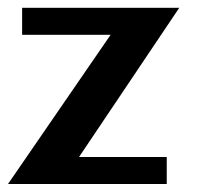

<svg xmlns="http://www.w3.org/2000/svg" viewBox="-20 -459 516 479"><path d="M427.2 -439.5 177.2 -67.4H396V0H0L255.9 -372.1H35.2V-439.5Z"/></svg>

Font: Aqlam Corner
Style: Regular
Weight: 400
Designer: Developer/ Husham Jawad
Version: Version 1.00;December 29, 2020;FontCreator 13.0.0.2683 32-bi